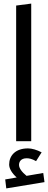

<svg xmlns="http://www.w3.org/2000/svg" viewBox="-20 -787 268 1070"><path d="M70 -756V0H154V-767ZM9 213 15 263 228 228 221 177 128 193C101 171 86 150 86 132C86 116 95 95 129 95C142 95 158 98 181 111L212 62C185 48 158 40 136 40C65 40 31 81 31 130C31 152 46 178 73 202Z"/></svg>

Font: FiraGO Unicode
Style: Regular
Weight: 400
Designer: bBox Type
Foundry: bBox Type GmbH
Version: Version 1.001;PS 001.001;hotconv 1.0.88;makeotf.lib2.5.64775